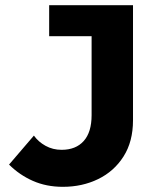

<svg xmlns="http://www.w3.org/2000/svg" viewBox="-20 -710 609 742"><path d="M15 -74 111 -186Q128 -162 156 -146.5Q184 -131 218 -131Q273 -131 303.5 -165Q334 -199 334 -265V-570H170V-690H494V-245Q494 -163 457.5 -105.5Q421 -48 359.5 -18Q298 12 223 12Q159 12 107 -11Q55 -34 15 -74Z"/></svg>

Font: Radio Canada
Style: Regular
Weight: 400
Designer: Charles Daoud, Etienne Aubert Bonn, Alexandre Saumier Demers, Jacques Le Bailly
Foundry: Radio-Canada
Version: Version 2.104;gftools[0.9.28.dev5+ged2979d]